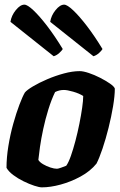

<svg xmlns="http://www.w3.org/2000/svg" viewBox="-20 -806 518 826"><path d="M160 0Q149 0 127.5 -7Q106 -14 81.5 -26Q57 -38 37 -53Q17 -68 8 -84Q8 -128 16 -177.5Q24 -227 37 -273.5Q50 -320 63.5 -355.5Q77 -391 87 -408Q96 -419 122 -434.5Q148 -450 183 -465Q218 -480 255 -490Q292 -500 323 -500Q338 -500 362 -492Q386 -484 410.5 -471.5Q435 -459 453 -446.5Q471 -434 474 -425Q474 -394 466.5 -349Q459 -304 447 -256Q435 -208 421 -166.5Q407 -125 395 -102Q368 -69 326.5 -46.5Q285 -24 241 -12Q197 0 160 0ZM225 -80Q230 -80 242.5 -84.5Q255 -89 265 -93Q275 -107 285 -135.5Q295 -164 304.5 -200Q314 -236 321.5 -273.5Q329 -311 333.5 -342.5Q338 -374 338 -393Q321 -404 295 -411.5Q269 -419 255 -419Q235 -419 217 -410Q201 -377 188 -335Q175 -293 166 -251Q157 -209 152 -174Q147 -139 145 -118Q151 -108 165.5 -99.5Q180 -91 196.5 -85.5Q213 -80 225 -80ZM382 -564 196 -712Q200 -739 219 -762.5Q238 -786 256 -786Q269 -786 295 -761.5Q321 -737 354 -694Q387 -651 421 -595Q417 -588 406 -578Q395 -568 382 -564ZM211 -564 25 -712Q29 -739 48 -762.5Q67 -786 85 -786Q98 -786 124 -761.5Q150 -737 183 -694Q216 -651 250 -595Q246 -588 235 -578Q224 -568 211 -564Z"/></svg>

Font: Texturina 72pt 72pt Black
Style: Italic
Weight: 900
Italic angle: -11°
Designer: Guillermo Torres Carreño
Foundry: Omnibus-Type
Version: Version 1.002; ttfautohint (v1.8.3)